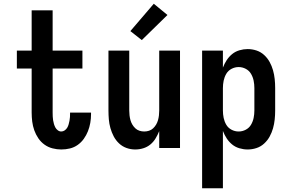

<svg xmlns="http://www.w3.org/2000/svg" viewBox="-20 -790 1540 1025"><path d="M307 8Q284 8 260.5 2Q237 -4 217.5 -18Q198 -32 184.5 -52Q171 -72 163 -94.5Q155 -117 152 -141Q149 -165 149 -189V-424H70V-520H149V-735H261V-520H420V-424H261V-189Q261 -178 261.5 -168Q262 -158 263.5 -148Q265 -138 268 -128Q271 -118 275.5 -109.5Q280 -101 288.5 -94.5Q297 -88 307 -88Q317 -88 325.5 -94Q334 -100 339 -108.5Q344 -117 346.5 -126.5Q349 -136 351 -145.5Q353 -155 353.5 -165Q354 -175 354 -184V-189H466V-180Q466 -157 462 -134Q458 -111 449.5 -89.5Q441 -68 427.5 -49Q414 -30 395 -16.5Q376 -3 353.5 2.5Q331 8 307 8Z M702 8Q678 8 655.5 0Q633 -8 615.5 -24.5Q598 -41 587 -62Q576 -83 569.5 -106Q563 -129 561 -152.5Q559 -176 559 -200V-520H670V-200Q670 -187 671.5 -174Q673 -161 676.5 -148.5Q680 -136 686.5 -125Q693 -114 702.5 -105Q712 -96 724.5 -92Q737 -88 750 -88Q763 -88 775.5 -92Q788 -96 797.5 -105Q807 -114 813.5 -125Q820 -136 823.5 -148.5Q827 -161 828.5 -174Q830 -187 830 -200V-520H941V0H830V-90Q822 -70 810.5 -51Q799 -32 782.5 -18.5Q766 -5 745 1.5Q724 8 702 8ZM737 -576 676 -624 801 -770 874 -710Z M1059 215V-520H1170V-429Q1178 -450 1190 -468.5Q1202 -487 1219 -501Q1236 -515 1258 -521.5Q1280 -528 1302 -528Q1326 -528 1349 -520.5Q1372 -513 1390 -496.5Q1408 -480 1419.5 -459Q1431 -438 1437.5 -415Q1444 -392 1446.5 -368Q1449 -344 1449 -320V-200Q1449 -176 1446.5 -152Q1444 -128 1437.5 -105Q1431 -82 1419.5 -61Q1408 -40 1390 -23.5Q1372 -7 1349 0.5Q1326 8 1302 8Q1280 8 1258 1.5Q1236 -5 1219 -19Q1202 -33 1190 -51.5Q1178 -70 1170 -91V215ZM1254 -88Q1274 -88 1292 -97.5Q1310 -107 1320 -124Q1330 -141 1334 -160.5Q1338 -180 1338 -200V-320Q1338 -340 1334 -359.5Q1330 -379 1320 -396Q1310 -413 1292 -422.5Q1274 -432 1254 -432Q1234 -432 1216 -422.5Q1198 -413 1188 -396Q1178 -379 1174 -359.5Q1170 -340 1170 -320V-200Q1170 -180 1174 -160.5Q1178 -141 1188 -124Q1198 -107 1216 -97.5Q1234 -88 1254 -88Z"/></svg>

Font: Iosevka Term Curly
Style: Bold
Weight: 700
Designer: Belleve Invis
Foundry: Belleve Invis
Version: Version 32.3.0